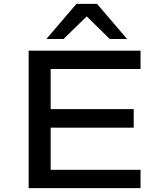

<svg xmlns="http://www.w3.org/2000/svg" viewBox="-20 -965 829 985"><path d="M127 0V-705H701V-611H240V-405H666V-310H240V-94H701V0ZM218 -765 372 -945H478L632 -765H543L425 -881L306 -765Z"/></svg>

Font: Nunito Sans 7pt Expanded Medium
Style: Regular
Weight: 500
Width: 7
Designer: Vernon Adams
Foundry: Vernon Adams
Version: Version 3.101;gftools[0.9.27]